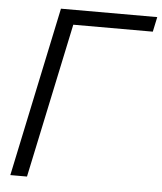

<svg xmlns="http://www.w3.org/2000/svg" viewBox="-52 -755 677 801"><g transform="rotate(5 287.0 -355.0)"><path d="M21 0 170.9 -710H574.2L561 -647.9H228L90.8 0Z"/></g></svg>

Font: Rawline
Style: Italic
Weight: 400
Italic angle: -12°
Designer: Matt McInerney, Pablo Impallari, Rodrigo Fuenzalida
Foundry: Matt McInerney, Pablo Impallari, Rodrigo Fuenzalida
Version: Version 4.020;PS 004.020;hotconv 1.0.88;makeotf.lib2.5.64775